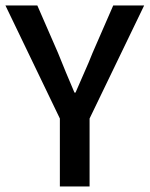

<svg xmlns="http://www.w3.org/2000/svg" viewBox="-25 -674 541 694"><path d="M191.4 0V-245.6L-5.4 -654.3H109.9L184.6 -482.9Q199.2 -446.8 213.6 -411.6Q228 -376.5 244.1 -339.4H248Q263.7 -376.5 279.5 -411.6Q295.4 -446.8 309.6 -482.9L384.3 -654.3H496.1L298.8 -245.6V0Z"/></svg>

Font: Varta Light
Style: Bold
Weight: 700
Version: Version 1.004